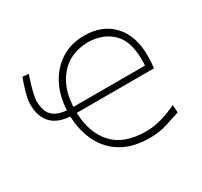

<svg xmlns="http://www.w3.org/2000/svg" viewBox="-114 -657 851 810"><g transform="rotate(-30 311.5 -251.5)"><path d="M404 5Q323.5 5 269.5 -26.8Q215.5 -58.5 187.5 -114.2Q159.5 -170 157 -241.5Q96 -245.5 66 -278.5Q36 -311.5 36 -369Q36 -392.5 45.5 -426.2Q55 -460 66 -487.5L95.5 -485Q89 -467.5 82.2 -445Q75.5 -422.5 71 -402Q66.5 -381.5 66 -369Q66 -345 72.5 -324Q79 -303 98.5 -289Q118 -275 157.5 -271Q160.5 -340.5 188.8 -394Q217 -447.5 265.5 -477.8Q314 -508 377 -508Q465 -508 516.5 -453.2Q568 -398.5 568 -301Q568 -266.5 564 -241H188Q191 -142.5 244 -84.8Q297 -27 404 -27Q472 -27 555 -67L558 -30Q529.5 -20.5 489 -7.8Q448.5 5 404 5ZM378 -476Q290 -474 241 -417Q192 -360 188.5 -270H537Q538 -277.5 538 -284.8Q538 -292 538 -299Q538 -390 494 -432Q450 -474 378 -476Z"/></g></svg>

Font: Commissioner Flair Thin
Style: Regular
Weight: 100
Designer: Kostas Bartsokas
Foundry: Kostas Bartsokas
Version: Version 1.000; ttfautohint (v1.8.3)